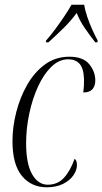

<svg xmlns="http://www.w3.org/2000/svg" viewBox="-20 -786 435 816"><path d="M179 10Q113 10 73 -38.5Q33 -87 33 -187Q33 -246 49 -309Q65 -372 95.5 -425.5Q126 -479 171 -512Q216 -545 275 -545Q333 -545 359 -513.5Q385 -482 385 -444Q385 -421 373 -407Q361 -393 334 -393Q338 -423 337 -451Q335 -497 317.5 -515.5Q300 -534 270 -534Q231 -534 198.5 -502.5Q166 -471 142 -419Q118 -367 104.5 -303.5Q91 -240 91 -177Q91 -90 116.5 -45.5Q142 -1 183 -1Q224 -1 251 -29.5Q278 -58 297 -111Q301 -109 304 -102.5Q307 -96 307 -84Q307 -63 292 -41Q277 -19 248 -4.5Q219 10 179 10ZM176 -614Q194 -634 214 -661Q234 -688 252.5 -715.5Q271 -743 284 -766H338Q341 -744 350.5 -715.5Q360 -687 372.5 -659.5Q385 -632 395 -614L394 -606H385Q357 -642 338 -670Q319 -698 306 -731Q280 -696 251.5 -668Q223 -640 186 -606H175Z"/></svg>

Font: Noto Serif Display ExtraCondensed Light
Style: Italic
Weight: 300
Width: 2
Italic angle: -12°
Designer: Monotype Design Team
Foundry: Monotype Imaging Inc.
Version: Version 2.009